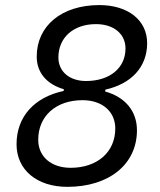

<svg xmlns="http://www.w3.org/2000/svg" viewBox="-20 -723 626 753"><path d="M244.1 9.8C408.2 9.8 517.1 -79.1 517.1 -211.9C517.1 -289.1 469.2 -342.8 392.1 -364.3L393.6 -371.6C494.1 -394 557.1 -459.5 557.1 -553.7C557.1 -643.6 482.4 -703.1 369.6 -703.1C222.2 -703.1 124 -622.1 124 -501C124 -437 164.6 -392.1 230.5 -373L229.5 -366.2C116.2 -342.3 44.9 -266.6 44.9 -157.2C44.9 -57.1 124.5 9.8 244.1 9.8ZM256.8 -64.9C180.7 -64.9 129.9 -108.9 129.9 -174.8C129.9 -268.1 199.7 -330.1 303.7 -330.1C380.9 -330.1 432.1 -285.6 432.1 -219.2C432.1 -126.5 361.8 -64.9 256.8 -64.9ZM317.4 -405.3C252.4 -405.3 209 -442.4 209 -497.6C209 -576.2 268.6 -628.4 356.4 -628.4C425.8 -628.4 472.2 -590.3 472.2 -532.7C472.2 -456.5 410.6 -405.3 317.4 -405.3Z"/></svg>

Font: Cascadia Code PL SemiLight
Style: Italic
Weight: 350
Italic angle: -10°
Monospace: yes
Designer: Aaron Bell
Foundry: Saja Typeworks
Version: Version 2404.023